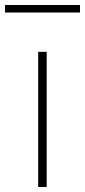

<svg xmlns="http://www.w3.org/2000/svg" viewBox="-61 -747 340 767"><path d="M91.5 0V-540H125.5V0ZM-41 -697V-727H258.5V-697Z"/></svg>

Font: Encode Sans Semi Expanded Thin
Style: Regular
Weight: 250
Width: 6
Designer: Multiple Designers
Foundry: Impallari Type
Version: Version 2.000